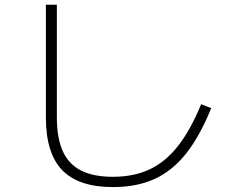

<svg xmlns="http://www.w3.org/2000/svg" viewBox="-20 -758 978 803"><path d="M171.9 -266.6V-738.3H217.8V-266.6Q217.8 -180.2 242.7 -125.5Q267.6 -70.8 319.1 -44.7Q370.6 -18.6 452.1 -18.6Q539.6 -18.6 605.7 -49.6Q671.9 -80.6 724.1 -147Q776.4 -213.4 821.3 -322.3L863.3 -305.7Q815.4 -187.5 757.8 -115.2Q700.2 -43 626 -9.3Q551.8 24.4 452.1 24.4Q308.6 24.4 240.2 -46.4Q171.9 -117.2 171.9 -266.6Z"/></svg>

Font: Pretendard JP ExtraLight
Style: Regular
Weight: 200
Designer: Base glyphs from Inter by Rasmus Andersson; Hangeul glyphs from Noto Sans CJK(Source Han Sans) by Jang Soo-young and Kan
Foundry: Kil Hyung-jin
Version: Version 1.309